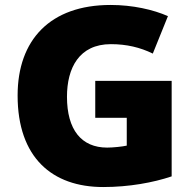

<svg xmlns="http://www.w3.org/2000/svg" viewBox="-20 -744 780 774"><path d="M364 -418V-269H491V-157C474 -153 435 -149 412 -149C308 -149 250 -221 250 -354C250 -470 299 -566 427 -566C490 -566 545 -553 596 -528L657 -679C598 -705 515 -724 426 -724C182 -724 51 -583 51 -359C51 -109 190 10 396 10C500 10 598 -8 672 -33V-418Z"/></svg>

Font: Noto Sans Kannada Black
Style: Regular
Weight: 900
Designer: Jelle Bosma - Monotype Design Team
Foundry: Monotype Imaging Inc.
Version: Version 2.005